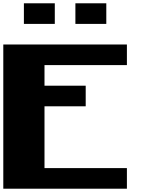

<svg xmlns="http://www.w3.org/2000/svg" viewBox="-20 -1145 915 1165"><path d="M0 0H750V-125H250V-500H500V-625H250V-750H750V-875H0ZM437.5 -1000H625V-1125H437.5ZM125 -1000H312.5V-1125H125Z"/></svg>

Font: Faithful 32x
Style: Bold
Weight: 400
Foundry: Faithful Resource Pack
Version: Version 1.0; January 27, 2023